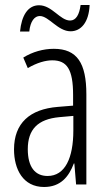

<svg xmlns="http://www.w3.org/2000/svg" viewBox="-20 -830 431 767"><path d="M60 -704H97C101 -745 118 -766 139 -766C175 -766 211 -705 262 -705C303 -705 335 -740 338 -810H302C297 -772 284 -748 260 -748C220 -748 188 -809 136 -809C91 -809 66 -767 60 -704ZM195 -635C153 -635 110 -623 73 -600L91 -558C129 -580 162 -589 189 -589C248 -589 272 -552 272 -451V-408L211 -403C99 -394 36 -338 36 -233C36 -154 72 -83 156 -83C222 -83 255 -124 275 -177H277L284 -93H325V-453C325 -578 288 -635 195 -635ZM217 -362 273 -367V-309C273 -199 240 -127 170 -127C120 -127 91 -163 91 -234C91 -313 131 -354 217 -362Z"/></svg>

Font: Noto Sans Kannada UI ExtraCondensed Light
Style: Regular
Weight: 300
Width: 2
Designer: Jelle Bosma - Monotype Design Team
Foundry: Monotype Imaging Inc.
Version: Version 2.005